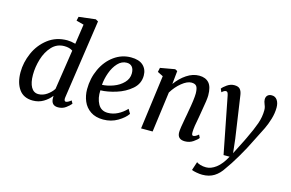

<svg xmlns="http://www.w3.org/2000/svg" viewBox="-123 -1105 2502 1652"><g transform="rotate(15 1128.5 -278.5)"><path d="M464 -78Q464 -54 479 -54Q495 -54 525 -78L539 -52Q523 -32 494 -11Q465 10 426 10Q365 10 364 -55V-76Q337 -40 295 -15Q253 10 201 10Q119 10 78 -47.5Q37 -105 37 -199Q37 -286 74.5 -371.5Q112 -457 184.5 -512.5Q257 -568 356 -568Q387 -568 429 -557L455 -734L388 -752L396 -788L545 -806L568 -793L465 -90Q464 -85 464 -78ZM344 -513Q278 -513 233.5 -465Q189 -417 167.5 -346Q146 -275 146 -205Q146 -135 168.5 -95.5Q191 -56 233 -56Q273 -56 309 -81Q345 -106 365 -138L419 -493Q390 -513 344 -513Z M828 11Q760 11 715 -19.5Q670 -50 649 -99.5Q628 -149 628 -206Q628 -303 667 -386.5Q706 -470 774 -519Q842 -568 924 -568Q996 -568 1032.5 -534Q1069 -500 1069 -444Q1069 -372 1013 -323.5Q957 -275 880 -251Q803 -227 741 -226Q737 -155 764.5 -105Q792 -55 852 -55Q897 -55 939.5 -76.5Q982 -98 1017 -135L1040 -96Q1014 -57 956.5 -23Q899 11 828 11ZM742 -275Q790 -277 842.5 -296.5Q895 -316 930 -352.5Q965 -389 965 -436Q965 -474 948 -494Q931 -514 900 -514Q855 -514 820.5 -477Q786 -440 766 -384.5Q746 -329 742 -275Z M1531 -568Q1588 -568 1618.5 -534Q1649 -500 1649 -423Q1649 -386 1630 -283L1624 -247L1619 -218Q1601 -131 1600 -86V-80Q1600 -54 1613 -54Q1633 -54 1660 -78L1673 -51Q1661 -34 1629 -12Q1597 10 1556 10Q1489 10 1489 -53Q1489 -84 1508 -183L1515 -220L1519 -244Q1541 -361 1541 -413Q1540 -459 1527 -476Q1514 -493 1482 -493Q1444 -493 1396.5 -454.5Q1349 -416 1315 -360L1267 0H1164L1228 -482L1178 -507L1186 -545L1316 -568L1337 -557L1325 -439Q1366 -496 1420 -532Q1474 -568 1531 -568Z M1787 -499Q1772 -499 1751 -479L1738 -508Q1749 -524 1779.5 -545.5Q1810 -567 1844 -567Q1879 -567 1894.5 -550Q1910 -533 1915 -500L1970 -123L1984 1L2048 -125L2062 -154Q2106 -245 2127 -305Q2148 -365 2148 -426Q2148 -445 2143 -459Q2138 -473 2137 -475Q2127 -499 2127 -516Q2127 -540 2140.5 -553Q2154 -566 2178 -566Q2209 -566 2226.5 -540.5Q2244 -515 2244 -474Q2244 -424 2228 -371Q2212 -318 2192 -277Q2172 -236 2134 -162Q2090 -71 2040.5 12.5Q1991 96 1956 143Q1924 194 1880 221.5Q1836 249 1775 249Q1751 249 1722 243.5Q1693 238 1680 232L1705 156Q1716 165 1739 172Q1762 179 1790 179Q1834 179 1879 145Q1924 111 1963 38H1909L1810 -468Q1806 -486 1801 -492.5Q1796 -499 1787 -499Z"/></g></svg>

Font: Koeln Type Serif
Style: Italic
Weight: 400
Italic angle: -8°
Designer: Eben Sorkin
Foundry: Eben Sorkin
Version: Version 2.002